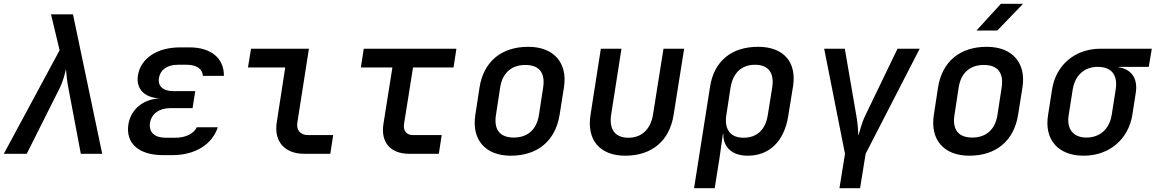

<svg xmlns="http://www.w3.org/2000/svg" viewBox="-20 -805 6049 1005"><path d="M0 0H120L290 -339C311 -381 321 -422 325 -444C328 -422 330 -380 339 -339L403 0H515L362 -730H247L292 -542Z M883 7C1001 7 1091 -49 1120 -139H1010C995 -106 953 -84 897 -84H847C789 -84 758 -113 765 -162C773 -209 813 -239 871 -239H988L1002 -328H886C833 -328 805 -355 812 -397C819 -440 856 -466 910 -466H958C1010 -466 1040 -443 1042 -408H1152C1153 -500 1085 -557 972 -557H923C802 -557 717 -500 702 -411C691 -340 735 -294 816 -290C729 -286 665 -233 652 -154C637 -55 706 7 833 7Z M1572 0H1709L1724 -98H1592C1551 -98 1529 -125 1537 -167L1597 -550H1294L1278 -452H1473L1429 -167C1412 -66 1469 0 1572 0Z M2121 0H2277L2292 -98H2141C2107 -98 2089 -122 2095 -157L2142 -452H2354L2369 -550H1884L1869 -452H2034L1987 -156C1972 -60 2024 0 2121 0Z M2654 10C2794 10 2887 -68 2909 -203L2932 -348C2952 -476 2879 -560 2745 -560C2604 -560 2511 -482 2490 -347L2468 -203C2448 -74 2520 10 2654 10ZM2669 -85C2597 -85 2564 -126 2576 -203L2598 -347C2610 -424 2658 -465 2730 -465C2802 -465 2835 -424 2823 -347L2801 -203C2789 -126 2741 -85 2669 -85Z M3253 10C3393 10 3485 -69 3506 -204L3561 -550H3453L3398 -205C3386 -128 3338 -84 3269 -84C3200 -84 3167 -128 3179 -205L3233 -550H3125L3071 -204C3050 -72 3120 10 3253 10Z M3613 180H3721L3746 23L3764 -105H3766C3765 -34 3812 10 3894 10C4008 10 4085 -66 4106 -198L4131 -353C4151 -481 4081 -560 3948 -560C3809 -560 3718 -485 3697 -353ZM3872 -84C3803 -84 3770 -128 3782 -203L3804 -347C3817 -424 3862 -466 3932 -466C4002 -466 4034 -424 4022 -347L3999 -203C3987 -126 3942 -84 3872 -84Z M4374 180H4482L4511 0L4794 -550H4678L4510 -202C4489 -159 4481 -118 4473 -95C4472 -118 4470 -159 4462 -202L4402 -550H4294L4403 0Z M5091 -645H5200L5335 -785H5219ZM5054 10C5194 10 5287 -68 5309 -203L5332 -348C5352 -476 5279 -560 5145 -560C5004 -560 4911 -482 4890 -347L4868 -203C4848 -74 4920 10 5054 10ZM5069 -85C4997 -85 4964 -126 4976 -203L4998 -347C5010 -424 5058 -465 5130 -465C5202 -465 5235 -424 5223 -347L5201 -203C5189 -126 5141 -85 5069 -85Z M5652 10C5786 10 5886 -75 5907 -203L5925 -319C5937 -393 5903 -443 5835 -453L5836 -455H5993L6009 -550H5741C5607 -550 5507 -465 5487 -337L5466 -203C5445 -75 5518 10 5652 10ZM5667 -85C5597 -85 5562 -130 5574 -203L5595 -337C5607 -410 5655 -455 5726 -455C5796 -455 5832 -415 5820 -337L5799 -203C5787 -130 5738 -85 5667 -85Z"/></svg>

Font: JetBrains Mono SemiBold
Style: Italic
Weight: 472
Italic angle: -9°
Monospace: yes
Designer: Philipp Nurullin, Konstantin Bulenkov
Foundry: JetBrains
Version: Version 2.305